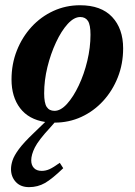

<svg xmlns="http://www.w3.org/2000/svg" viewBox="-20 -466 526 750"><path d="M175 33.5Q130.5 81.5 116.2 110Q102 138.5 102 160.5Q102 179 112.5 190.2Q123 201.5 143 201.5Q158.5 201.5 173.5 194.8Q188.5 188 213.5 170L227 191Q184 232.5 155.8 248.8Q127.5 265 93.5 265Q60.5 265 41.8 244.8Q23 224.5 23 194.5Q23 179 29 160.5Q35 142 54 116.2Q73 90.5 113 52.5L156.5 10.5Q92 0.5 58.5 -43.5Q25 -87.5 25 -155.5Q25 -216 45.8 -268.5Q66.5 -321 103.2 -361Q140 -401 188.5 -423.2Q237 -445.5 292.5 -445.5Q375 -445.5 418 -399.8Q461 -354 461 -277Q461 -216.5 440.2 -164Q419.5 -111.5 382.8 -71.5Q346 -31.5 297.5 -9.2Q249 13 193.5 13Q193 13 193 13ZM193 -33Q217 -33 241.8 -60.2Q266.5 -87.5 287.5 -131.8Q308.5 -176 321 -228.2Q333.5 -280.5 333.5 -330.5Q333.5 -369 323.5 -384.2Q313.5 -399.5 293.5 -399.5Q269 -399.5 244.2 -372.2Q219.5 -345 198.8 -300.5Q178 -256 165.2 -204Q152.5 -152 152.5 -101.5Q152.5 -63.5 162.5 -48.2Q172.5 -33 193 -33Z"/></svg>

Font: Newsreader Text
Style: Bold Italic
Weight: 700
Italic angle: -17°
Designer: Hugues Gentile
Foundry: Production Type
Version: Version 1.001